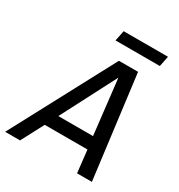

<svg xmlns="http://www.w3.org/2000/svg" viewBox="-230 -912 964 1035"><g transform="rotate(30 252.5 -394.5)"><path d="M495.1 0H402.8L387.2 -139.2H121.1L47.9 0H-44.9L294.9 -638.2H414.1ZM377 -216.8 337.9 -558.1 161.1 -216.8ZM500 -724.1H224.1L237.3 -789.1H513.2ZM-7.8 -638.2Z"/></g></svg>

Font: Code New Roman
Style: Italic
Weight: 400
Italic angle: -11°
Monospace: yes
Designer: Sam Radian
Foundry: Code New Roman
Version: Version 1.508 October 19, 2014